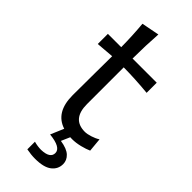

<svg xmlns="http://www.w3.org/2000/svg" viewBox="-283 -718 976 976"><g transform="rotate(45 205.0 -230.0)"><path d="M260.7 10.7 240.2 57.6Q289.1 64.9 310.5 85.2Q332 105.5 332 132.8Q332 169.4 302.7 192.1Q273.4 214.8 211.4 214.8Q182.6 214.8 149.9 208.5V153.8Q176.3 161.1 201.2 161.1Q264.2 159.2 264.2 121.1Q264.2 82 178.2 73.2L208.5 2Q118.2 -26.9 118.2 -148.9Q118.2 -207.5 119.1 -310.5Q120.1 -413.6 120.1 -431.2L24.4 -423.3V-496.1H120.1Q119.6 -576.2 112.3 -656.7L208 -675.3Q202.1 -590.8 201.7 -496.1H375.5V-423.3Q283.7 -432.1 201.7 -432.6V-168.5Q201.7 -61 293.5 -61Q309.6 -61 332.8 -68.4Q356 -75.7 373.5 -86.9L380.4 -12.7Q361.3 -3.9 331.1 3.7Q300.8 11.2 273.9 11.2Q265.1 11.2 260.7 10.7Z"/></g></svg>

Font: Commissioner Flair
Style: Regular
Weight: 400
Designer: Kostas Bartsokas
Foundry: Kostas Bartsokas
Version: Version 1.000